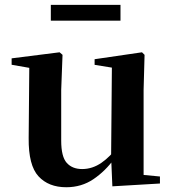

<svg xmlns="http://www.w3.org/2000/svg" viewBox="-20 -763 718 799"><path d="M255.7 16.2Q182.1 16.2 140.2 -29.3Q98.3 -74.7 99.3 -187.9L102 -497.7L132 -475.4L28.4 -493.5V-520.2L228 -545.4L240.2 -534.8L234.7 -388.7V-177.8Q234.7 -111 257.7 -85.3Q280.7 -59.5 321.8 -59.5Q364.7 -59.5 402.5 -85.8Q440.3 -112.1 469.6 -153.8L503.2 -103H456Q418.4 -51 368.8 -17.4Q319.2 16.2 255.7 16.2ZM447.6 12.4 442.4 -109.4V-111.9L445.6 -481.6L373.7 -493.2V-516.6L570.9 -545.4L581.6 -534.8L577.6 -388.7V-35L645.6 -28.5V0.7ZM191.5 -677.1V-742.8H481.4V-677.1Z"/></svg>

Font: Noto Serif HK
Style: Regular
Weight: 200
Designer: Ryoko NISHIZUKA 西塚涼子 (kana & ideographs); Frank Grießhammer (Latin, Greek & Cyrillic); Wenlong ZHANG 张文龙 (bopomofo); San
Foundry: Adobe
Version: Version 2.001;hotconv 1.1.0;makeotfexe 2.6.0